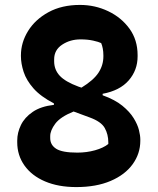

<svg xmlns="http://www.w3.org/2000/svg" viewBox="-20 -740 640 780"><path d="M305 -720Q366 -720 419.5 -694.5Q473 -669 506 -623.5Q539 -578 539 -516V-511Q539 -455 503 -413.5Q467 -372 397 -359V-353Q447 -335 477 -310.5Q507 -286 523 -260Q539 -234 544.5 -211.5Q550 -189 550 -174V-168Q550 -116 519 -73Q488 -30 429.5 -5Q371 20 290 20Q217 20 163 -3Q109 -26 79.5 -67.5Q50 -109 50 -162V-169Q50 -201 65 -232Q80 -263 113 -285.5Q146 -308 199 -314V-320Q145 -348 116 -381Q87 -414 76 -448Q65 -482 65 -512V-515Q65 -567 94 -614Q123 -661 177 -690.5Q231 -720 305 -720ZM299 -388 311 -384Q360 -414 380 -444.5Q400 -475 400 -511V-515Q400 -530 397.5 -543Q395 -556 391 -565Q381 -570 358.5 -575Q336 -580 307 -580Q265 -580 232.5 -558.5Q200 -537 200 -499V-491Q200 -457 222.5 -432.5Q245 -408 299 -388ZM184 -179Q184 -151 208.5 -135.5Q233 -120 294 -120Q332 -120 366 -129.5Q400 -139 420 -155V-162Q420 -194 405.5 -220Q391 -246 344 -263L279 -287Q225 -265 204.5 -237.5Q184 -210 184 -187Z"/></svg>

Font: Recursive Sn Csl St XBd
Style: Regular
Weight: 800
Version: Version 1.085;hotconv 1.1.0;makeotfexe 2.6.0; ttfautohint (v